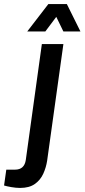

<svg xmlns="http://www.w3.org/2000/svg" viewBox="-113 -743 416 945"><path d="M-14 182Q-34 182 -57 178Q-80 174 -93 170L-82 92H-39Q7 92 14 44L93 -526H199L119 48Q114 81 100 112Q86 143 58.5 162.5Q31 182 -14 182ZM21 -588 125 -723H216L283 -588H199L164 -660L110 -588Z"/></svg>

Font: Archivo Narrow SemiBold
Style: Italic
Weight: 600
Italic angle: -8°
Designer: Hector Gatti
Foundry: Omnibus-Type
Version: Version 3.002